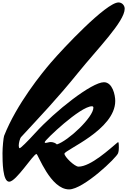

<svg xmlns="http://www.w3.org/2000/svg" viewBox="-20 -1483 1018 1536"><path d="M386.2 -346.7C369.1 -346.7 358.9 -339.8 341.8 -339.8C338.4 -339.8 337.9 -345.2 337.9 -346.2C337.9 -361.8 622.6 -632.8 715.3 -632.8C724.1 -632.8 727.1 -628.4 727.1 -621.6C727.1 -545.4 525.9 -356.4 435.1 -327.6C426.8 -336.9 406.7 -346.7 386.2 -346.7ZM272 -251C284.2 -251 382.8 32.2 532.7 32.2C647 32.2 914.1 -222.7 924.8 -257.8C930.2 -274.9 930.7 -288.6 930.7 -303.2C930.7 -307.6 930.7 -345.2 926.3 -345.2C924.8 -345.2 922.4 -344.2 920.9 -343.8C859.9 -293.5 706.5 -149.9 607.9 -149.9C577.1 -149.9 495.6 -228.5 495.6 -253.4C495.6 -283.2 901.9 -443.8 901.9 -675.3C901.9 -723.1 879.9 -825.2 811.5 -825.2C714.4 -825.2 422.4 -596.2 260.3 -417.5C198.2 -349.1 145 -297.4 137.2 -297.4C132.3 -297.4 129.9 -310.1 129.9 -317.9C129.9 -337.4 138.2 -375 149.4 -387.2C302.2 -553.2 435.5 -691.4 603.5 -899.4C759.3 -1092.3 977.5 -1311 977.5 -1413.1C977.5 -1440.4 955.6 -1463.4 928.2 -1463.4C829.6 -1463.4 482.9 -1093.8 387.7 -982.9C316.4 -899.9 113.3 -651.4 12.7 -396C7.8 -381.8 0 -305.7 0 -257.8C0 -190.9 1 -29.3 53.7 -29.3C109.4 -29.3 246.1 -251 272 -251Z"/></svg>

Font: Bodega Script
Style: Medium
Weight: 500
Italic angle: 39.7°
Version: Version 001.000